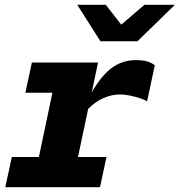

<svg xmlns="http://www.w3.org/2000/svg" viewBox="-20 -775 744 795"><path d="M2 0 29 -125H141L197 -391H85L112 -516H386L360 -393Q401 -464 444.5 -495Q488 -526 541 -526Q570 -526 588 -521Q606 -516 621 -505L589 -355Q579 -362 559 -368.5Q539 -375 517 -379.5Q495 -384 478 -384Q443 -384 408.5 -369Q374 -354 345 -324L303 -125H421L394 0ZM396 -604 300 -755H418L482 -673L578 -755H704L549 -604Z"/></svg>

Font: Red Hat Mono
Style: Italic
Weight: 300
Italic angle: -12°
Monospace: yes
Designer: Pentagram, MCKL
Foundry: Pentagram, MCKL
Version: Version 1.023